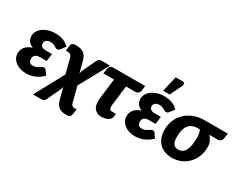

<svg xmlns="http://www.w3.org/2000/svg" viewBox="-101 -1326 2600 2065"><g transform="rotate(30 1198.5 -293.0)"><path d="M242.5 -220.5Q219 -220.5 203.2 -216Q187.5 -211.5 178.2 -203.2Q169 -195 165 -183Q161 -171 161 -156Q161 -133 173.8 -117.5Q186.5 -102 215 -102Q239 -102 255 -109Q271 -116 283.5 -124.2Q296 -132.5 306.8 -139.5Q317.5 -146.5 331 -146.5Q348.5 -146.5 356.5 -133.5L393 -80Q366.5 -53.5 339 -36.5Q311.5 -19.5 285 -10Q258.5 -0.5 234.5 3Q210.5 6.5 192 6.5Q155.5 6.5 122 -3.2Q88.5 -13 63 -31.8Q37.5 -50.5 22.2 -77.2Q7 -104 7 -138.5Q7 -184 35 -218Q63 -252 119 -269.5Q97 -277.5 82.5 -289.2Q68 -301 59 -315Q50 -329 46.2 -344Q42.5 -359 42.5 -374Q42.5 -403.5 57.5 -431Q72.5 -458.5 100.2 -479.5Q128 -500.5 167.8 -513.2Q207.5 -526 257 -526Q313.5 -526 357 -507.8Q400.5 -489.5 426 -460L386 -407Q376 -393.5 367.8 -389.8Q359.5 -386 349.5 -386Q340.5 -386 332.8 -391Q325 -396 314.8 -402.2Q304.5 -408.5 290.5 -413.5Q276.5 -418.5 255 -418.5Q223 -418.5 205 -403.8Q187 -389 187 -363.5Q187 -342.5 203.5 -328.2Q220 -314 254.5 -314H331.5L319.5 -220.5Z M785 24.5Q787.5 35.5 791 44Q794.5 52.5 800.5 58.2Q806.5 64 815.8 67Q825 70 838.5 70H858L850.5 127Q848.5 142 844.8 151.8Q841 161.5 834.2 166.8Q827.5 172 816.8 174Q806 176 790.5 176Q765 176 742.8 171.5Q720.5 167 702.5 155Q684.5 143 670.8 121.2Q657 99.5 648 65L613.5 -68.5Q610 -55 605.8 -42.5Q601.5 -30 597 -20L522.5 138Q517 149 506.8 156.5Q496.5 164 479 164H371.5L566.5 -196L522 -370Q517.5 -385 512.5 -394.8Q507.5 -404.5 500.8 -410Q494 -415.5 484.5 -417.8Q475 -420 461 -420H442L449 -472Q450.5 -483 452 -493Q453.5 -503 459 -510Q464.5 -517 476.5 -521.2Q488.5 -525.5 511 -525.5Q538.5 -525.5 561.2 -520.2Q584 -515 602 -503Q620 -491 633 -471.5Q646 -452 654.5 -423.5L690.5 -282.5Q698.5 -311 707.5 -332L783.5 -492Q789 -503 799.2 -510.8Q809.5 -518.5 827 -518.5H934.5L737.5 -158.5Z M1364.5 -460Q1361 -435.5 1346.2 -422.8Q1331.5 -410 1307.5 -410H1195.5L1165 -161Q1161.5 -131 1169.2 -115.8Q1177 -100.5 1200.5 -100.5H1248.5L1243 -57Q1241 -42 1229.5 -30.2Q1218 -18.5 1201 -10.5Q1184 -2.5 1164.2 1.5Q1144.5 5.5 1126 5.5Q1093.5 5.5 1070.8 -6.8Q1048 -19 1034.2 -40.2Q1020.5 -61.5 1015.8 -90.2Q1011 -119 1015 -152.5L1046.5 -410H914.5L922.5 -471Q925 -489 938.8 -503Q952.5 -517 977.5 -517H1371.5Z M1595 -220.5Q1571.5 -220.5 1555.8 -216Q1540 -211.5 1530.8 -203.2Q1521.5 -195 1517.5 -183Q1513.5 -171 1513.5 -156Q1513.5 -133 1526.2 -117.5Q1539 -102 1567.5 -102Q1591.5 -102 1607.5 -109Q1623.5 -116 1636 -124.2Q1648.5 -132.5 1659.2 -139.5Q1670 -146.5 1683.5 -146.5Q1701 -146.5 1709 -133.5L1745.5 -80Q1719 -53.5 1691.5 -36.5Q1664 -19.5 1637.5 -10Q1611 -0.5 1587 3Q1563 6.5 1544.5 6.5Q1508 6.5 1474.5 -3.2Q1441 -13 1415.5 -31.8Q1390 -50.5 1374.8 -77.2Q1359.5 -104 1359.5 -138.5Q1359.5 -184 1387.5 -218Q1415.5 -252 1471.5 -269.5Q1449.5 -277.5 1435 -289.2Q1420.5 -301 1411.5 -315Q1402.5 -329 1398.8 -344Q1395 -359 1395 -374Q1395 -403.5 1410 -431Q1425 -458.5 1452.8 -479.5Q1480.5 -500.5 1520.2 -513.2Q1560 -526 1609.5 -526Q1666 -526 1709.5 -507.8Q1753 -489.5 1778.5 -460L1738.5 -407Q1728.5 -393.5 1720.2 -389.8Q1712 -386 1702 -386Q1693 -386 1685.2 -391Q1677.5 -396 1667.2 -402.2Q1657 -408.5 1643 -413.5Q1629 -418.5 1607.5 -418.5Q1575.5 -418.5 1557.5 -403.8Q1539.5 -389 1539.5 -363.5Q1539.5 -342.5 1556 -328.2Q1572.5 -314 1607 -314H1684L1672 -220.5ZM1564 -570 1608.5 -762.5H1695.5Q1715 -762.5 1720.2 -750.2Q1725.5 -738 1716.5 -717L1645.5 -570Z M2093.5 -408Q2052.5 -408 2023.5 -395.8Q1994.5 -383.5 1976 -359Q1957.5 -334.5 1948.8 -297.5Q1940 -260.5 1940 -211Q1940 -158 1958.8 -130.2Q1977.5 -102.5 2017.5 -102.5Q2077 -102.5 2104.8 -155.2Q2132.5 -208 2132.5 -312Q2132.5 -326.5 2131.5 -341Q2130.5 -355.5 2127.8 -368.5Q2125 -381.5 2121 -391.8Q2117 -402 2111 -408ZM2397 -518.5 2388.5 -454.5Q2386 -435 2371.5 -421.5Q2357 -408 2327.5 -408H2231.5Q2254 -384.5 2268.2 -353.2Q2282.5 -322 2282.5 -282.5Q2282.5 -220 2261.5 -166.8Q2240.5 -113.5 2203.2 -74.8Q2166 -36 2115 -14Q2064 8 2004 8Q1954 8 1913.8 -7.8Q1873.5 -23.5 1845.2 -52.2Q1817 -81 1801.8 -122Q1786.5 -163 1786.5 -214Q1786.5 -283 1811 -339Q1835.5 -395 1879 -435Q1922.5 -475 1982.2 -496.8Q2042 -518.5 2112 -518.5Z"/></g></svg>

Font: Lato ExtraBold
Style: Italic
Weight: 800
Italic angle: -7°
Designer: Lukasz Dziedzic with Adam Twardoch and Botio Nikoltchev
Foundry: tyPoland Lukasz Dziedzic
Version: Version 2.015; 2015-08-06; http://www.latofonts.com/